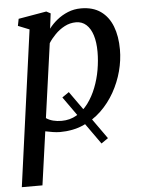

<svg xmlns="http://www.w3.org/2000/svg" viewBox="-56 -609 678 908"><g transform="rotate(-5 283.0 -155.0)"><path d="M436.5 58.5 404 81 238.5 -152 271 -174.5ZM10.5 254 112 -486 58.5 -507.5 65 -540.5 198 -563.5 218 -553 209 -481Q225 -502.5 248 -521.2Q271 -540 300 -552Q329 -564 363 -564Q419 -564 456 -537.8Q493 -511.5 511.2 -464.5Q529.5 -417.5 529.5 -354Q529.5 -303.5 515.8 -251.8Q502 -200 475.5 -153Q449 -106 410.8 -69.2Q372.5 -32.5 323 -11.2Q273.5 10 214 10Q197.5 10 179.2 7Q161 4 144 0.5L108.5 254ZM152.5 -61.5Q167 -51.5 185.5 -46.8Q204 -42 225.5 -42Q265.5 -42 297.2 -60.8Q329 -79.5 352.8 -111.5Q376.5 -143.5 392.2 -183.8Q408 -224 415.5 -267.5Q423 -311 423 -352.5Q423 -398.5 412.5 -431.5Q402 -464.5 382 -482.5Q362 -500.5 333.5 -500.5Q304.5 -500.5 279 -487Q253.5 -473.5 233.8 -453.2Q214 -433 201.5 -413Z"/></g></svg>

Font: Merriweather 28pt
Style: Italic
Weight: 400
Italic angle: -7.8°
Version: Version 2.101